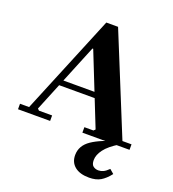

<svg xmlns="http://www.w3.org/2000/svg" viewBox="-160 -791 1036 1152"><g transform="rotate(20 358.5 -215.0)"><path d="M0 0V-35H58L320 -670H395L654 -35H712V0H411V-35H469L479 -45L300 -495H295L111 -45L121 -35H205V0ZM169 -220V-255H495V-220ZM635 -25 645 -10Q584 27 557.5 62.5Q531 98 531 131Q531 159 545 169.5Q559 180 578 180Q593 180 608.5 173Q624 166 643 147L670 170Q642 206 613 223Q584 240 540 240Q481 240 448.5 213.5Q416 187 416 141Q416 80 473 41.5Q530 3 635 -25Z"/></g></svg>

Font: Brygada 1918
Style: Regular
Weight: 400
Designer: Mateusz Machalski | Borys Kosmynka | Przemek Hoffer
Foundry: NIEPODLEGLA 2018
Version: Version 3.006